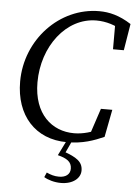

<svg xmlns="http://www.w3.org/2000/svg" viewBox="-60 -731 714 1008"><g transform="rotate(5 296.5 -227.0)"><path d="M312 15C397 15 454 -7 507 -30L535 -175H475L427 -30L483 -71C441 -50 394 -35 345 -35C229 -35 131 -117 131 -285C131 -474 252 -635 412 -635C461 -635 517 -619 552 -591L511 -632V-492H568L591 -632C529 -672 475 -685 422 -685C213 -685 40 -502 40 -281C40 -103 145 15 312 15ZM271 87C318 99 345 115 345 152C345 182 322 199 287 199C262 199 243 193 221 183L210 208C231 221 265 231 299 231C363 231 402 197 402 157C402 110 368 89 300 65L302 86L342 0H314L271 87Z"/></g></svg>

Font: Source Serif 4 Variable
Style: Italic
Weight: 400
Italic angle: -12°
Designer: Frank Grießhammer
Foundry: Adobe Systems Incorporated
Version: Version 4.004;hotconv 1.0.116;makeotfexe 2.5.65601